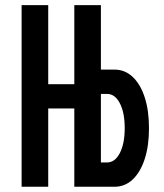

<svg xmlns="http://www.w3.org/2000/svg" viewBox="-20 -713 626 733"><path d="M353.5 0V-92.8H388.7Q418.9 -92.8 437.5 -128.7Q456.1 -164.6 456.1 -223.6Q456.1 -283.2 437.5 -318.8Q418.9 -354.5 388.7 -354.5H353.5V-447.3H417Q457 -447.3 486.6 -419.4Q516.1 -391.6 532.5 -341.3Q548.8 -291 548.8 -223.6Q548.8 -156.2 532.5 -106Q516.1 -55.7 486.6 -27.8Q457 0 417 0ZM62.5 0V-693.4H164.1V0ZM83 -298.8V-391.6H344.2V-298.8ZM263.7 0V-693.4H365.2V-403.8V-394V0Z"/></svg>

Font: Cascadia Code
Style: Regular
Weight: 400
Designer: Aaron Bell
Foundry: Saja Typeworks
Version: Version 2404.023